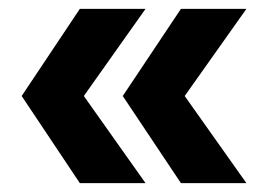

<svg xmlns="http://www.w3.org/2000/svg" viewBox="-20 -486 606 434"><path d="M389 -466H537L397.5 -269L537 -72H389L257.5 -269ZM160.5 -466H309L169.5 -269L309 -72H160.5L29 -269Z"/></svg>

Font: Overused Grotesk
Style: Bold
Weight: 710
Version: Version 0.004